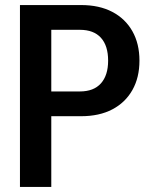

<svg xmlns="http://www.w3.org/2000/svg" viewBox="-20 -740 598 760"><path d="M59 0V-720H301Q373 -720 424.5 -693Q476 -666 504 -616.5Q532 -567 532 -500Q532 -433 504 -383.5Q476 -334 424.5 -307Q373 -280 301 -280H154V-378H296Q351 -378 379.5 -410Q408 -442 408 -500Q408 -559 379.5 -590.5Q351 -622 296 -622H183V0Z"/></svg>

Font: Instrument Sans SemiCondensed SemiBold
Style: Regular
Weight: 600
Width: 4
Designer: Rodrigo Fuenzalida
Foundry: fragTYPE
Version: Version 1.000;gftools[0.9.28]